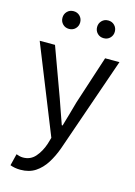

<svg xmlns="http://www.w3.org/2000/svg" viewBox="-145 -842 811 1151"><g transform="rotate(15 260.5 -266.5)"><path d="M101 234Q82 234 66 231Q50 228 37 223L55 150Q63 153 74 156Q85 159 97 159Q143 159 172.5 125.5Q202 92 219 42L231 1L13 -543H108L218 -242Q231 -206 244.5 -166Q258 -126 272 -88H277Q288 -126 299.5 -165.5Q311 -205 321 -242L419 -543H508L304 46Q285 99 258 141.5Q231 184 193 209Q155 234 101 234ZM164 -657Q140 -657 124.5 -673Q109 -689 109 -712Q109 -735 124.5 -751Q140 -767 164 -767Q188 -767 203.5 -751Q219 -735 219 -712Q219 -689 203.5 -673Q188 -657 164 -657ZM379 -657Q355 -657 339.5 -673Q324 -689 324 -712Q324 -735 339.5 -751Q355 -767 379 -767Q403 -767 418.5 -751Q434 -735 434 -712Q434 -689 418.5 -673Q403 -657 379 -657Z"/></g></svg>

Font: Noto Sans TC
Style: Regular
Weight: 400
Designer: Ryoko NISHIZUKA  (kana, bopomofo & ideographs); Paul D. Hunt (Latin, Greek & Cyrillic); Sandoll Communications , Soo-you
Foundry: Adobe
Version: Version 2.004-H2;hotconv 1.0.118;makeotfexe 2.5.65603